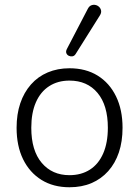

<svg xmlns="http://www.w3.org/2000/svg" viewBox="-20 -782 587 810"><path d="M273 8Q205 8 155 -23Q105 -54 77.5 -110Q50 -166 50 -243Q50 -300 65.5 -346Q81 -392 110.5 -425.5Q140 -459 181.5 -476.5Q223 -494 273 -494Q342 -494 392 -463Q442 -432 469.5 -375.5Q497 -319 497 -243Q497 -185 481.5 -139Q466 -93 436.5 -60Q407 -27 366 -9.5Q325 8 273 8ZM273 -43Q323 -43 359.5 -66.5Q396 -90 415.5 -135Q435 -180 435 -243Q435 -338 391.5 -390Q348 -442 273 -442Q224 -442 187.5 -418.5Q151 -395 131.5 -350.5Q112 -306 112 -243Q112 -147 156 -95Q200 -43 273 -43ZM299 -554Q294 -546 286 -544.5Q278 -543 270.5 -546.5Q263 -550 260 -557.5Q257 -565 262 -575L350 -744Q356 -756 365 -759.5Q374 -763 383 -761Q392 -759 398.5 -752.5Q405 -746 406.5 -737Q408 -728 402 -718Z"/></svg>

Font: Nunito ExtraLight Light
Style: Regular
Weight: 300
Version: Version 3.602